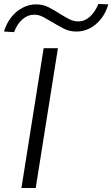

<svg xmlns="http://www.w3.org/2000/svg" viewBox="-25 -948 566 968"><path d="M83 0 195 -705H267L155 0ZM46 -786 -5 -789Q7 -829 31 -860Q55 -891 88 -908.5Q121 -926 157 -926Q192 -926 221 -911Q250 -896 276 -879Q300 -864 323 -852Q346 -840 369 -840Q402 -840 428 -863.5Q454 -887 471 -928L521 -926Q503 -864 459 -826.5Q415 -789 360 -789Q325 -789 296 -804Q267 -819 239 -836Q216 -850 193.5 -862Q171 -874 147 -874Q115 -874 88 -850.5Q61 -827 46 -786Z"/></svg>

Font: Nunito Sans 10pt Expanded Light
Style: Italic
Weight: 300
Width: 7
Italic angle: -9°
Designer: Vernon Adams
Foundry: Vernon Adams
Version: Version 3.101;gftools[0.9.27]